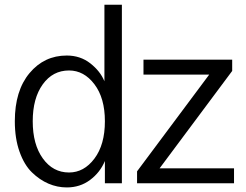

<svg xmlns="http://www.w3.org/2000/svg" viewBox="-20 -779 1046 816"><path d="M43 0ZM43 -263.7Q43 -393.6 105.5 -468.3Q168 -543 263.7 -543Q321.3 -543 363.8 -509.8Q406.2 -476.6 423.8 -433.6V-758.8H498V0H425.8V-94.7Q405.3 -45.9 362.8 -14.2Q320.3 17.6 263.7 17.6Q223.6 17.6 186 1.5Q148.4 -14.6 115.7 -46.4Q83 -78.1 63 -134.3Q43 -190.4 43 -263.7ZM119.1 -263.7Q119.1 -165 162.1 -105.5Q205.1 -45.9 273.4 -45.9Q336.9 -45.9 381.3 -105Q425.8 -164.1 425.8 -263.7Q425.8 -362.3 381.3 -420.9Q336.9 -479.5 273.4 -479.5Q204.1 -479.5 161.6 -420.4Q119.1 -361.3 119.1 -263.7ZM562.5 0V-50.8L869.1 -461.9H589.8V-525.4H966.8V-477.5L658.2 -63.5H974.6V0Z"/></svg>

Font: Batunionen A1
Style: Regular
Weight: 400
Designer: HanYang I&C Co.,Ltd.
Foundry: HanYang I&C Co.,Ltd.
Version: Version 2.50; ttfautohint (v1.6)